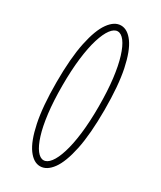

<svg xmlns="http://www.w3.org/2000/svg" viewBox="-185 -776 715 853"><g transform="rotate(30 173.0 -350.0)"><path d="M173 11Q139.5 11 111.5 -27.2Q83.5 -65.5 66.8 -145.2Q50 -225 50 -349Q50 -473.5 66.8 -553.5Q83.5 -633.5 111.5 -672.2Q139.5 -711 173 -711Q207 -711 235 -672.2Q263 -633.5 279.8 -553.5Q296.5 -473.5 296.5 -349Q296.5 -225 279.8 -145.2Q263 -65.5 235 -27.2Q207 11 173 11ZM173 -20Q191.5 -20 208.2 -41.8Q225 -63.5 238.2 -105.8Q251.5 -148 259 -209.2Q266.5 -270.5 266.5 -349Q266.5 -428 259 -489.5Q251.5 -551 238.2 -593.8Q225 -636.5 208.2 -658.8Q191.5 -681 173 -681Q155 -681 138.2 -658.8Q121.5 -636.5 108.2 -593.8Q95 -551 87.5 -489.5Q80 -428 80 -349Q80 -270.5 87.5 -209.2Q95 -148 108.2 -105.8Q121.5 -63.5 138.2 -41.8Q155 -20 173 -20Z"/></g></svg>

Font: Imbue Thin
Style: Regular
Weight: 100
Designer: Tyler Finck
Foundry: Etcetera Type Company
Version: Version 1.102